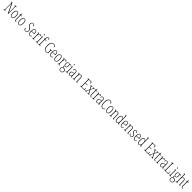

<svg xmlns="http://www.w3.org/2000/svg" viewBox="2031 -6489 12446 12446"><g transform="rotate(45 8254.5 -265.5)"><path d="M34 0H221V-24H196C148 -24 139 -35 139 -109V-629L436 0H469V-605C469 -679 479 -690 526 -690H543V-714H357V-690H382C429 -690 439 -679 439 -606V-85L143 -714H34V-690H52C98 -690 109 -679 109 -606V-109C109 -35 99 -24 51 -24H34Z M780 10C887 10 944 -75 944 -267C944 -450 891 -543 782 -543C668 -543 616 -452 616 -267C616 -77 676 10 780 10ZM781 -21C695 -21 657 -106 657 -267C657 -431 689 -512 780 -512C871 -512 903 -431 903 -267C903 -106 871 -21 781 -21Z M1161 10C1178 10 1197 7 1213 3V-27C1195 -23 1183 -21 1166 -21C1125 -21 1104 -47 1104 -141V-507H1205V-536H1104V-657H1078C1076 -609 1074 -576 1057 -554C1047 -540 1030 -531 1003 -528V-507H1064V-142C1064 -27 1092 10 1161 10Z M1443 10C1550 10 1607 -75 1607 -267C1607 -450 1554 -543 1445 -543C1331 -543 1279 -452 1279 -267C1279 -77 1339 10 1443 10ZM1444 -21C1358 -21 1320 -106 1320 -267C1320 -431 1352 -512 1443 -512C1534 -512 1566 -431 1566 -267C1566 -106 1534 -21 1444 -21Z M2044 10C2146 10 2203 -55 2203 -175C2203 -286 2142 -332 2064 -381C1984 -431 1949 -468 1949 -557C1949 -637 1984 -694 2056 -694C2123 -694 2158 -641 2158 -568C2176 -568 2189 -581 2189 -613C2189 -664 2143 -724 2058 -724C1967 -724 1911 -653 1911 -561C1911 -445 1964 -394 2038 -348C2127 -292 2164 -260 2164 -162C2164 -68 2123 -19 2046 -19C1965 -19 1928 -91 1924 -174C1904 -174 1895 -146 1895 -124C1895 -60 1939 10 2044 10Z M2454 10C2534 10 2576 -47 2576 -80C2576 -94 2571 -101 2565 -104C2548 -62 2515 -21 2457 -21C2378 -21 2331 -101 2330 -269H2591V-294C2591 -449 2540 -543 2446 -543C2346 -543 2290 -450 2290 -262C2290 -88 2352 10 2454 10ZM2551 -299H2331C2334 -431 2372 -513 2446 -513C2521 -513 2549 -426 2551 -299Z M2666 0H2855V-24H2842C2785 -24 2775 -30 2775 -99V-274C2775 -379 2808 -511 2875 -511C2917 -511 2920 -476 2920 -435C2945 -435 2954 -454 2954 -480C2954 -517 2933 -544 2886 -544C2821 -544 2794 -485 2775 -434H2772L2767 -536H2663V-512H2666C2723 -512 2734 -506 2734 -437V-100C2734 -30 2723 -24 2668 -24H2666Z M3082 -654C3099 -654 3111 -664 3111 -698C3111 -731 3099 -742 3082 -742C3065 -742 3054 -731 3054 -698C3054 -664 3065 -654 3082 -654ZM2986 0H3185V-24H3172C3117 -24 3107 -32 3107 -100V-536H2999V-512H3006C3059 -512 3067 -503 3067 -434V-99C3067 -31 3057 -24 3001 -24H2986Z M3219 0H3425V-24H3390C3343 -24 3332 -33 3332 -105V-506H3442V-536H3332V-599C3332 -683 3354 -743 3418 -743C3464 -743 3474 -709 3474 -655C3493 -655 3505 -673 3505 -698C3505 -746 3474 -772 3419 -772C3338 -772 3292 -715 3292 -598V-536H3222V-506H3292V-105C3292 -33 3281 -24 3234 -24H3219Z M3945 10C4009 10 4054 -2 4100 -29V-223C4100 -292 4110 -300 4152 -300H4156V-324H3987V-300H3997C4047 -300 4058 -292 4058 -225V-43C4034 -28 3994 -21 3948 -21C3796 -21 3737 -141 3737 -358C3737 -579 3810 -693 3949 -693C4040 -693 4070 -632 4070 -561C4090 -561 4103 -576 4103 -611C4103 -664 4053 -724 3950 -724C3788 -724 3694 -601 3694 -358C3694 -124 3773 10 3945 10Z M4377 10C4457 10 4499 -47 4499 -80C4499 -94 4494 -101 4488 -104C4471 -62 4438 -21 4380 -21C4301 -21 4254 -101 4253 -269H4514V-294C4514 -449 4463 -543 4369 -543C4269 -543 4213 -450 4213 -262C4213 -88 4275 10 4377 10ZM4474 -299H4254C4257 -431 4295 -513 4369 -513C4444 -513 4472 -426 4474 -299Z M4767 10C4874 10 4931 -75 4931 -267C4931 -450 4878 -543 4769 -543C4655 -543 4603 -452 4603 -267C4603 -77 4663 10 4767 10ZM4768 -21C4682 -21 4644 -106 4644 -267C4644 -431 4676 -512 4767 -512C4858 -512 4890 -431 4890 -267C4890 -106 4858 -21 4768 -21Z M5010 0H5199V-24H5186C5129 -24 5119 -30 5119 -99V-274C5119 -379 5152 -511 5219 -511C5261 -511 5264 -476 5264 -435C5289 -435 5298 -454 5298 -480C5298 -517 5277 -544 5230 -544C5165 -544 5138 -485 5119 -434H5116L5111 -536H5007V-512H5010C5067 -512 5078 -506 5078 -437V-100C5078 -30 5067 -24 5012 -24H5010Z M5495 241C5609 241 5672 172 5672 64C5672 -15 5639 -75 5549 -75H5486C5447 -75 5425 -89 5425 -128C5425 -162 5440 -183 5455 -201C5466 -197 5489 -195 5503 -195C5586 -195 5628 -259 5628 -363C5628 -426 5618 -459 5603 -486C5621 -514 5633 -524 5646 -524C5665 -524 5668 -507 5668 -473C5686 -473 5694 -489 5694 -513C5694 -538 5681 -559 5654 -559C5623 -559 5604 -530 5587 -507C5570 -526 5539 -543 5503 -543C5417 -543 5369 -486 5369 -358C5369 -289 5396 -234 5433 -212C5412 -192 5392 -164 5392 -127C5392 -88 5410 -67 5428 -57C5388 -40 5338 2 5338 88C5338 181 5385 241 5495 241ZM5500 -224C5438 -224 5408 -272 5408 -364C5408 -468 5442 -513 5498 -513C5559 -513 5590 -474 5590 -365C5590 -270 5562 -224 5500 -224ZM5496 211C5404 211 5375 155 5375 86C5375 14 5419 -39 5475 -39H5537C5612 -39 5634 -2 5634 67C5634 149 5596 211 5496 211Z M5825 -654C5842 -654 5854 -664 5854 -698C5854 -731 5842 -742 5825 -742C5808 -742 5797 -731 5797 -698C5797 -664 5808 -654 5825 -654ZM5729 0H5928V-24H5915C5860 -24 5850 -32 5850 -100V-536H5742V-512H5749C5802 -512 5810 -503 5810 -434V-99C5810 -31 5800 -24 5744 -24H5729Z M6090 10C6160 10 6191 -33 6218 -90H6221L6227 0H6309V-24H6307C6269 -24 6258 -35 6258 -105V-367C6258 -496 6216 -543 6133 -543C6056 -543 6009 -499 6009 -441C6009 -411 6020 -394 6041 -394C6041 -476 6069 -513 6131 -513C6194 -513 6217 -471 6217 -371V-307L6154 -304C6035 -299 5977 -251 5977 -147C5977 -41 6023 10 6090 10ZM6098 -21C6043 -21 6018 -72 6018 -146C6018 -227 6057 -274 6159 -278L6218 -281V-191C6218 -95 6169 -21 6098 -21Z M6373 0H6558V-24H6552C6498 -24 6488 -31 6488 -99V-330C6488 -454 6536 -510 6604 -510C6673 -510 6698 -452 6698 -360V0H6805V-24H6801C6748 -24 6739 -31 6739 -100V-360C6739 -486 6699 -543 6609 -543C6547 -543 6514 -511 6489 -458H6486L6482 -536H6377V-512H6382C6437 -512 6447 -506 6447 -438V-100C6447 -31 6437 -24 6381 -24H6373Z M7060 0H7444L7448 -166H7423L7419 -102C7414 -45 7408 -30 7346 -30H7174L7175 -359H7365V-389H7175V-684H7320C7384 -684 7391 -670 7395 -596L7398 -548H7423L7418 -714H7060V-690H7077C7124 -690 7134 -679 7134 -605V-108C7134 -35 7124 -24 7077 -24H7060Z M7486 0H7659V-24H7627C7596 -24 7589 -29 7589 -42C7589 -55 7598 -70 7612 -100L7684 -252L7761 -105C7779 -71 7790 -54 7790 -42C7790 -31 7783 -24 7746 -24H7723V0H7887V-24H7884C7857 -24 7845 -31 7822 -74L7707 -288L7791 -460C7814 -508 7826 -512 7865 -512H7867V-536H7706V-512H7728C7763 -512 7769 -507 7769 -494C7769 -482 7760 -463 7746 -433L7691 -316L7629 -437C7613 -465 7603 -484 7603 -494C7603 -505 7608 -512 7645 -512H7662V-536H7500V-512H7504C7537 -512 7548 -505 7571 -462L7668 -281L7569 -78C7545 -30 7533 -24 7492 -24H7486Z M8061 10C8078 10 8097 7 8113 3V-27C8095 -23 8083 -21 8066 -21C8025 -21 8004 -47 8004 -141V-507H8105V-536H8004V-657H7978C7976 -609 7974 -576 7957 -554C7947 -540 7930 -531 7903 -528V-507H7964V-142C7964 -27 7992 10 8061 10Z M8165 0H8354V-24H8341C8284 -24 8274 -30 8274 -99V-274C8274 -379 8307 -511 8374 -511C8416 -511 8419 -476 8419 -435C8444 -435 8453 -454 8453 -480C8453 -517 8432 -544 8385 -544C8320 -544 8293 -485 8274 -434H8271L8266 -536H8162V-512H8165C8222 -512 8233 -506 8233 -437V-100C8233 -30 8222 -24 8167 -24H8165Z M8598 10C8668 10 8699 -33 8726 -90H8729L8735 0H8817V-24H8815C8777 -24 8766 -35 8766 -105V-367C8766 -496 8724 -543 8641 -543C8564 -543 8517 -499 8517 -441C8517 -411 8528 -394 8549 -394C8549 -476 8577 -513 8639 -513C8702 -513 8725 -471 8725 -371V-307L8662 -304C8543 -299 8485 -251 8485 -147C8485 -41 8531 10 8598 10ZM8606 -21C8551 -21 8526 -72 8526 -146C8526 -227 8565 -274 8667 -278L8726 -281V-191C8726 -95 8677 -21 8606 -21Z M9117 10C9210 10 9268 -50 9268 -88C9268 -103 9263 -112 9255 -118C9232 -62 9195 -22 9120 -22C8999 -22 8942 -162 8942 -358C8942 -553 8997 -693 9119 -693C9205 -693 9240 -641 9240 -562C9260 -562 9272 -579 9272 -612C9272 -671 9216 -724 9121 -724C8976 -724 8899 -582 8899 -358C8899 -137 8975 10 9117 10Z M9508 10C9615 10 9672 -75 9672 -267C9672 -450 9619 -543 9510 -543C9396 -543 9344 -452 9344 -267C9344 -77 9404 10 9508 10ZM9509 -21C9423 -21 9385 -106 9385 -267C9385 -431 9417 -512 9508 -512C9599 -512 9631 -431 9631 -267C9631 -106 9599 -21 9509 -21Z M9744 0H9929V-24H9923C9869 -24 9859 -31 9859 -99V-330C9859 -454 9907 -510 9975 -510C10044 -510 10069 -452 10069 -360V0H10176V-24H10172C10119 -24 10110 -31 10110 -100V-360C10110 -486 10070 -543 9980 -543C9918 -543 9885 -511 9860 -458H9857L9853 -536H9748V-512H9753C9808 -512 9818 -506 9818 -438V-100C9818 -31 9808 -24 9752 -24H9744Z M10398 10C10461 10 10499 -31 10523 -94H10525L10530 0H10636V-24H10627C10576 -24 10564 -32 10564 -91V-760H10456V-736H10461C10513 -736 10524 -730 10524 -655V-548C10524 -513 10525 -479 10528 -448H10524C10501 -505 10466 -544 10402 -544C10309 -544 10247 -473 10247 -267C10247 -63 10304 10 10398 10ZM10404 -21C10328 -21 10288 -94 10288 -265C10288 -443 10332 -513 10408 -513C10495 -513 10525 -425 10525 -265C10525 -109 10484 -21 10404 -21Z M10861 10C10941 10 10983 -47 10983 -80C10983 -94 10978 -101 10972 -104C10955 -62 10922 -21 10864 -21C10785 -21 10738 -101 10737 -269H10998V-294C10998 -449 10947 -543 10853 -543C10753 -543 10697 -450 10697 -262C10697 -88 10759 10 10861 10ZM10958 -299H10738C10741 -431 10779 -513 10853 -513C10928 -513 10956 -426 10958 -299Z M11066 0H11251V-24H11245C11191 -24 11181 -31 11181 -99V-330C11181 -454 11229 -510 11297 -510C11366 -510 11391 -452 11391 -360V0H11498V-24H11494C11441 -24 11432 -31 11432 -100V-360C11432 -486 11392 -543 11302 -543C11240 -543 11207 -511 11182 -458H11179L11175 -536H11070V-512H11075C11130 -512 11140 -506 11140 -438V-100C11140 -31 11130 -24 11074 -24H11066Z M11678 10C11760 10 11809 -43 11809 -130C11809 -194 11785 -241 11707 -289C11641 -330 11612 -366 11612 -421C11612 -472 11635 -513 11690 -513C11745 -513 11772 -475 11772 -403C11791 -403 11800 -420 11800 -450C11800 -504 11758 -542 11691 -542C11620 -542 11575 -493 11575 -418C11575 -348 11604 -310 11687 -254C11756 -210 11772 -174 11772 -128C11772 -55 11739 -19 11679 -19C11616 -19 11587 -66 11587 -143C11571 -143 11558 -128 11558 -93C11558 -44 11595 10 11678 10Z M12058 10C12138 10 12180 -47 12180 -80C12180 -94 12175 -101 12169 -104C12152 -62 12119 -21 12061 -21C11982 -21 11935 -101 11934 -269H12195V-294C12195 -449 12144 -543 12050 -543C11950 -543 11894 -450 11894 -262C11894 -88 11956 10 12058 10ZM12155 -299H11935C11938 -431 11976 -513 12050 -513C12125 -513 12153 -426 12155 -299Z M12435 10C12498 10 12536 -31 12560 -94H12562L12567 0H12673V-24H12664C12613 -24 12601 -32 12601 -91V-760H12493V-736H12498C12550 -736 12561 -730 12561 -655V-548C12561 -513 12562 -479 12565 -448H12561C12538 -505 12503 -544 12439 -544C12346 -544 12284 -473 12284 -267C12284 -63 12341 10 12435 10ZM12441 -21C12365 -21 12325 -94 12325 -265C12325 -443 12369 -513 12445 -513C12532 -513 12562 -425 12562 -265C12562 -109 12521 -21 12441 -21Z M12918 0H13302L13306 -166H13281L13277 -102C13272 -45 13266 -30 13204 -30H13032L13033 -359H13223V-389H13033V-684H13178C13242 -684 13249 -670 13253 -596L13256 -548H13281L13276 -714H12918V-690H12935C12982 -690 12992 -679 12992 -605V-108C12992 -35 12982 -24 12935 -24H12918Z M13344 0H13517V-24H13485C13454 -24 13447 -29 13447 -42C13447 -55 13456 -70 13470 -100L13542 -252L13619 -105C13637 -71 13648 -54 13648 -42C13648 -31 13641 -24 13604 -24H13581V0H13745V-24H13742C13715 -24 13703 -31 13680 -74L13565 -288L13649 -460C13672 -508 13684 -512 13723 -512H13725V-536H13564V-512H13586C13621 -512 13627 -507 13627 -494C13627 -482 13618 -463 13604 -433L13549 -316L13487 -437C13471 -465 13461 -484 13461 -494C13461 -505 13466 -512 13503 -512H13520V-536H13358V-512H13362C13395 -512 13406 -505 13429 -462L13526 -281L13427 -78C13403 -30 13391 -24 13350 -24H13344Z M13919 10C13936 10 13955 7 13971 3V-27C13953 -23 13941 -21 13924 -21C13883 -21 13862 -47 13862 -141V-507H13963V-536H13862V-657H13836C13834 -609 13832 -576 13815 -554C13805 -540 13788 -531 13761 -528V-507H13822V-142C13822 -27 13850 10 13919 10Z M14023 0H14212V-24H14199C14142 -24 14132 -30 14132 -99V-274C14132 -379 14165 -511 14232 -511C14274 -511 14277 -476 14277 -435C14302 -435 14311 -454 14311 -480C14311 -517 14290 -544 14243 -544C14178 -544 14151 -485 14132 -434H14129L14124 -536H14020V-512H14023C14080 -512 14091 -506 14091 -437V-100C14091 -30 14080 -24 14025 -24H14023Z M14456 10C14526 10 14557 -33 14584 -90H14587L14593 0H14675V-24H14673C14635 -24 14624 -35 14624 -105V-367C14624 -496 14582 -543 14499 -543C14422 -543 14375 -499 14375 -441C14375 -411 14386 -394 14407 -394C14407 -476 14435 -513 14497 -513C14560 -513 14583 -471 14583 -371V-307L14520 -304C14401 -299 14343 -251 14343 -147C14343 -41 14389 10 14456 10ZM14464 -21C14409 -21 14384 -72 14384 -146C14384 -227 14423 -274 14525 -278L14584 -281V-191C14584 -95 14535 -21 14464 -21Z M14747 0H15131L15135 -207H15111L15107 -104C15105 -49 15096 -30 15045 -30H14863V-606C14863 -679 14872 -690 14920 -690H14940V-714H14747V-690H14765C14811 -690 14822 -679 14822 -605V-108C14822 -35 14811 -24 14766 -24H14747Z M15289 -654C15306 -654 15318 -664 15318 -698C15318 -731 15306 -742 15289 -742C15272 -742 15261 -731 15261 -698C15261 -664 15272 -654 15289 -654ZM15193 0H15392V-24H15379C15324 -24 15314 -32 15314 -100V-536H15206V-512H15213C15266 -512 15274 -503 15274 -434V-99C15274 -31 15264 -24 15208 -24H15193Z M15586 241C15700 241 15763 172 15763 64C15763 -15 15730 -75 15640 -75H15577C15538 -75 15516 -89 15516 -128C15516 -162 15531 -183 15546 -201C15557 -197 15580 -195 15594 -195C15677 -195 15719 -259 15719 -363C15719 -426 15709 -459 15694 -486C15712 -514 15724 -524 15737 -524C15756 -524 15759 -507 15759 -473C15777 -473 15785 -489 15785 -513C15785 -538 15772 -559 15745 -559C15714 -559 15695 -530 15678 -507C15661 -526 15630 -543 15594 -543C15508 -543 15460 -486 15460 -358C15460 -289 15487 -234 15524 -212C15503 -192 15483 -164 15483 -127C15483 -88 15501 -67 15519 -57C15479 -40 15429 2 15429 88C15429 181 15476 241 15586 241ZM15591 -224C15529 -224 15499 -272 15499 -364C15499 -468 15533 -513 15589 -513C15650 -513 15681 -474 15681 -365C15681 -270 15653 -224 15591 -224ZM15587 211C15495 211 15466 155 15466 86C15466 14 15510 -39 15566 -39H15628C15703 -39 15725 -2 15725 67C15725 149 15687 211 15587 211Z M15811 0H15996V-24H15992C15937 -24 15926 -31 15926 -99V-330C15926 -451 15964 -510 16038 -510C16111 -510 16137 -456 16137 -360V0H16245V-24H16238C16187 -24 16178 -33 16178 -98V-361C16178 -483 16130 -543 16050 -543C15982 -543 15944 -499 15926 -452H15923C15925 -468 15926 -486 15926 -503V-760H15814V-736H15828C15874 -736 15886 -727 15886 -661V-100C15886 -31 15875 -24 15820 -24H15811Z M16438 10C16455 10 16474 7 16490 3V-27C16472 -23 16460 -21 16443 -21C16402 -21 16381 -47 16381 -141V-507H16482V-536H16381V-657H16355C16353 -609 16351 -576 16334 -554C16324 -540 16307 -531 16280 -528V-507H16341V-142C16341 -27 16369 10 16438 10Z"/></g></svg>

Font: Noto Serif Georgian ExtraCondensed ExtraLight
Style: Regular
Weight: 200
Width: 2
Designer: Monotype Design Team, Akaki Razmadze
Foundry: Google LLC
Version: Version 2.003